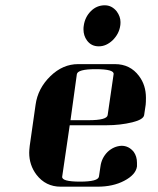

<svg xmlns="http://www.w3.org/2000/svg" viewBox="-20 -702 593 722"><path d="M89.8 -127.9Q89.8 -136.2 91.8 -153.8L113.8 -308.1Q122.1 -369.6 169.9 -416Q216.3 -460.9 273.9 -460.9H412.1Q469.7 -460.9 502.9 -416Q528.8 -381.8 528.8 -334Q528.8 -316.9 527.8 -308.1L522 -269Q519 -252.4 478 -242.2Q432.1 -231 379.9 -231H242.2L213.9 -38.1Q210.9 -19 280.8 -19Q349.1 -19 352.1 -38.1L357.9 -77.1Q362.3 -108.4 384.8 -130.9Q407.7 -152.3 437 -153.8Q464.4 -153.8 482.9 -130.9Q495.1 -113.8 495.1 -89.8V-76.2Q490.7 -44.9 446.8 -22Q404.8 0 347.2 0H208Q151.9 0 117.2 -44.9Q89.8 -81.1 89.8 -127.9ZM245.1 -250H313Q381.8 -250 384.8 -269L407.2 -422.9Q410.2 -441.9 339.8 -441.9Q272 -441.9 269 -422.9ZM293.9 -591.8Q293.9 -600.1 294.9 -605Q299.3 -637.7 321.8 -660.2Q343.8 -682.1 374 -682.1Q400.4 -682.1 418.9 -659.2Q433.1 -639.6 433.1 -619.1Q433.1 -609.9 432.1 -605Q427.7 -574.7 403.8 -550.8Q379.4 -527.8 352.1 -527.8H351.1Q323.2 -527.8 307.1 -549.8Q293.9 -567.9 293.9 -591.8Z"/></svg>

Font: Hjet
Style: Italic
Weight: 400
Designer: T. Christopher White
Version: Version 1.2